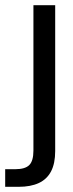

<svg xmlns="http://www.w3.org/2000/svg" viewBox="-61 -516 282 741"><path d="M-41 205V137H-2Q36 137 52 121Q68 105 68 65V-496H152V67Q152 115 136 145.5Q120 176 88.5 190.5Q57 205 11 205Z"/></svg>

Font: DM Sans 36pt
Style: Regular
Weight: 400
Designer: Colophon Foundry, Jonny Pinhorn
Foundry: Colophon Foundry
Version: Version 4.004;gftools[0.9.30]